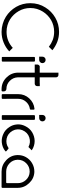

<svg xmlns="http://www.w3.org/2000/svg" viewBox="816 -1587 771 2443"><g transform="rotate(90 1201.5 -365.5)"><path d="M633.8 -97.7Q585 -51.8 521.5 -26.4Q457 0 385.7 0Q333 0 284.2 -14.6Q235.4 -28.3 193.4 -54.7Q115.2 -103.5 67.4 -185.5Q20.5 -267.6 20.5 -365.2Q20.5 -418.9 34.2 -467.8Q48.8 -516.6 75.2 -557.6Q123 -635.7 205.1 -683.6Q287.1 -731.4 385.7 -731.4Q452.1 -731.4 511.7 -709Q572.3 -685.5 619.1 -646.5Q604.5 -630.9 575.2 -601.6Q535.2 -632.8 487.3 -651.4Q438.5 -668.9 384.8 -668.9Q303.7 -668.9 235.4 -629.9Q168 -589.8 127.9 -525.4Q106.4 -491.2 93.8 -450.2Q82 -410.2 82 -366.2Q82 -285.2 122.1 -216.8Q161.1 -149.4 225.6 -108.4Q259.8 -86.9 300.8 -75.2Q340.8 -63.5 384.8 -63.5Q444.3 -63.5 496.1 -84Q548.8 -105.5 588.9 -142.6Q600.6 -130.9 611.3 -120.1Q622.1 -109.4 633.8 -97.7Z M742.2 -478.5Q734.4 -478.5 717.8 -478.5Q701.2 -478.5 701.2 -478.5Q701.2 -487.3 701.2 -499Q701.2 -510.7 701.2 -519.5Q701.2 -537.1 712.9 -548.8Q724.6 -560.5 742.2 -560.5Q758.8 -560.5 771.5 -548.8Q783.2 -536.1 783.2 -519.5Q783.2 -502.9 771.5 -491.2Q759.8 -478.5 742.2 -478.5ZM712.9 -2.9Q709 -2.9 706.1 -4.9Q704.1 -7.8 704.1 -11.7Q704.1 -78.1 704.1 -211.9Q704.1 -279.3 704.1 -415Q704.1 -418.9 707 -421.9Q710 -424.8 713.9 -424.8Q727.5 -424.8 753.9 -424.8Q757.8 -424.8 760.7 -421.9Q763.7 -418.9 763.7 -415Q763.7 -384.8 763.7 -323.2Q763.7 -320.3 763.7 -313.5Q763.7 -313.5 763.7 -313.5Q763.7 -313.5 763.7 -312.5Q763.7 -242.2 763.7 -100.6Q763.7 -70.3 763.7 -11.7Q763.7 -7.8 760.7 -4.9Q758.8 -2.9 754.9 -2.9Q741.2 -2.9 712.9 -2.9Z M1142.6 -30.3Q1142.6 -23.4 1142.6 -9.8Q1142.6 -5.9 1139.6 -2.9Q1136.7 0 1132.8 0Q1126 0 1112.3 0Q1027.3 -1 966.8 -61.5Q906.2 -122.1 904.3 -207Q904.3 -279.3 904.3 -421.9Q880.9 -421.9 832 -421.9Q830.1 -421.9 826.2 -421.9Q818.4 -421.9 809.6 -421.9Q800.8 -421.9 800.8 -421.9Q800.8 -432.6 800.8 -452.1Q800.8 -461.9 805.7 -470.7Q811.5 -480.5 820.3 -484.4Q825.2 -486.3 830.1 -486.3Q835 -486.3 838.9 -485.4Q860.4 -485.4 904.3 -485.4Q904.3 -554.7 904.3 -693.4Q923.8 -693.4 963.9 -693.4Q963.9 -624 963.9 -485.4Q988.3 -485.4 1038.1 -485.4Q1039.1 -485.4 1041 -486.3Q1043 -486.3 1044.9 -486.3Q1050.8 -486.3 1063.5 -486.3Q1076.2 -486.3 1076.2 -486.3Q1076.2 -479.5 1076.2 -470.7Q1076.2 -460.9 1076.2 -454.1Q1076.2 -440.4 1067.4 -431.6Q1057.6 -421.9 1044.9 -421.9Q1017.6 -421.9 963.9 -421.9Q963.9 -388.7 963.9 -323.2Q963.9 -319.3 963.9 -312.5Q963.9 -312.5 963.9 -312.5Q963.9 -312.5 963.9 -311.5Q963.9 -277.3 963.9 -208Q965.8 -147.5 1008.8 -104.5Q1051.8 -61.5 1112.3 -61.5Q1125 -60.5 1133.8 -51.8Q1142.6 -43 1142.6 -30.3ZM963.9 -693.4Q963.9 -680.7 955.1 -671.9Q946.3 -663.1 933.6 -663.1Q921.9 -663.1 914.1 -670.9Q905.3 -678.7 904.3 -690.4Q904.3 -701.2 904.3 -723.6Q914.1 -723.6 933.6 -723.6Q946.3 -723.6 955.1 -714.8Q963.9 -706.1 963.9 -693.4Z M1238.3 -61.5Q1238.3 -44.9 1238.3 -11.7Q1238.3 -7.8 1235.4 -4.9Q1232.4 -2 1228.5 -2Q1214.8 -2 1187.5 -2Q1183.6 -2 1180.7 -4.9Q1177.7 -7.8 1177.7 -11.7Q1177.7 -78.1 1177.7 -211.9Q1177.7 -293 1231.4 -351.6Q1286.1 -411.1 1364.3 -418.9Q1365.2 -418.9 1366.2 -418.9Q1369.1 -418.9 1372.1 -417Q1375 -414.1 1375 -410.2Q1375 -396.5 1375 -369.1Q1375 -366.2 1373 -363.3Q1370.1 -360.4 1366.2 -360.4Q1311.5 -352.5 1274.4 -310.5Q1237.3 -268.6 1237.3 -211.9Q1237.3 -200.2 1237.3 -180.7Q1237.3 -162.1 1237.3 -141.6Q1237.3 -111.3 1237.3 -85.9Q1237.3 -61.5 1237.3 -61.5Q1237.3 -61.5 1238.3 -61.5Z M1483.4 -478.5Q1475.6 -478.5 1459 -478.5Q1442.4 -478.5 1442.4 -478.5Q1442.4 -487.3 1442.4 -499Q1442.4 -510.7 1442.4 -519.5Q1442.4 -537.1 1454.1 -548.8Q1465.8 -560.5 1483.4 -560.5Q1500 -560.5 1512.7 -548.8Q1524.4 -536.1 1524.4 -519.5Q1524.4 -502.9 1512.7 -491.2Q1501 -478.5 1483.4 -478.5ZM1454.1 -2.9Q1450.2 -2.9 1447.3 -4.9Q1445.3 -7.8 1445.3 -11.7Q1445.3 -78.1 1445.3 -211.9Q1445.3 -279.3 1445.3 -415Q1445.3 -418.9 1448.2 -421.9Q1451.2 -424.8 1455.1 -424.8Q1468.8 -424.8 1495.1 -424.8Q1499 -424.8 1502 -421.9Q1504.9 -418.9 1504.9 -415Q1504.9 -384.8 1504.9 -323.2Q1504.9 -320.3 1504.9 -313.5Q1504.9 -313.5 1504.9 -313.5Q1504.9 -313.5 1504.9 -312.5Q1504.9 -242.2 1504.9 -100.6Q1504.9 -70.3 1504.9 -11.7Q1504.9 -7.8 1502 -4.9Q1500 -2.9 1496.1 -2.9Q1482.4 -2.9 1454.1 -2.9Z M1872.1 -86.9Q1876 -84 1882.8 -78.1Q1890.6 -72.3 1893.6 -69.3Q1897.5 -65.4 1902.3 -61.5Q1906.2 -58.6 1906.2 -53.7Q1906.2 -49.8 1902.3 -46.9Q1877.9 -27.3 1850.6 -16.6Q1822.3 -5.9 1793 -2.9Q1783.2 -2 1773.4 -2Q1729.5 -2 1686.5 -21.5Q1632.8 -43.9 1597.7 -97.7Q1567.4 -141.6 1563.5 -195.3Q1562.5 -203.1 1562.5 -210.9Q1562.5 -255.9 1583 -297.9Q1611.3 -358.4 1664.1 -389.6Q1715.8 -419.9 1773.4 -420.9Q1773.4 -420.9 1774.4 -420.9Q1804.7 -420.9 1834 -412.1Q1864.3 -403.3 1890.6 -384.8Q1891.6 -383.8 1891.6 -382.8Q1891.6 -381.8 1890.6 -380.9Q1880.9 -371.1 1871.1 -362.3Q1861.3 -352.5 1851.6 -342.8Q1850.6 -342.8 1850.6 -342.8Q1849.6 -341.8 1848.6 -342.8Q1792 -373 1728.5 -352.5Q1664.1 -332 1635.7 -263.7Q1624 -234.4 1626 -201.2Q1627.9 -168.9 1643.6 -140.6Q1679.7 -77.1 1744.1 -64.5Q1809.6 -51.8 1860.4 -86.9Q1863.3 -88.9 1866.2 -88.9Q1869.1 -88.9 1872.1 -86.9Z M2370.1 -206.1Q2370.1 -140.6 2370.1 -9.8Q2370.1 -4.9 2367.2 -2.9Q2364.3 0 2360.4 0Q2294.9 0 2164.1 0Q2081.1 0 2018.6 -58.6Q1956.1 -117.2 1953.1 -200.2Q1953.1 -204.1 1953.1 -208Q1953.1 -262.7 1978.5 -308.6Q2006.8 -358.4 2053.7 -386.7Q2079.1 -402.3 2108.4 -410.2Q2133.8 -417 2161.1 -417Q2166 -417 2169.9 -417Q2252 -413.1 2310.5 -350.6Q2370.1 -288.1 2370.1 -206.1ZM2310.5 -68.4Q2310.5 -114.3 2310.5 -206.1Q2310.5 -266.6 2269.5 -310.5Q2227.5 -355.5 2167 -357.4Q2164.1 -357.4 2162.1 -357.4Q2100.6 -357.4 2056.6 -313.5Q2012.7 -269.5 2012.7 -208Q2012.7 -205.1 2012.7 -203.1Q2014.6 -142.6 2058.6 -100.6Q2103.5 -58.6 2164.1 -58.6Q2210 -58.6 2301.8 -58.6Q2304.7 -58.6 2307.6 -61.5Q2310.5 -64.5 2310.5 -68.4Z"/></g></svg>

Font: Citrica
Style: Regular
Weight: 400
Designer: Mario Otalvaro
Version: Version 1.0